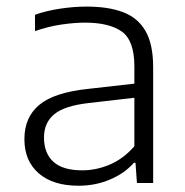

<svg xmlns="http://www.w3.org/2000/svg" viewBox="-20 -570 576 598"><path d="M225 8.5Q145 8.5 100.5 -30.2Q56 -69 56 -136.5Q56 -205 102.5 -243.5Q149 -282 253 -293L398.5 -309.5V-363Q398.5 -444 359.2 -471.8Q320 -499.5 245 -499.5Q211.5 -499.5 170.8 -493.5Q130 -487.5 89 -473V-524Q124 -536.5 167.2 -543Q210.5 -549.5 250 -549.5Q317 -549.5 363 -532.2Q409 -515 433 -473.8Q457 -432.5 457 -361V0H406.5L402 -63H397Q368 -30 322.5 -10.8Q277 8.5 225 8.5ZM117 -141.5Q117 -93 146.2 -66.2Q175.5 -39.5 236 -39.5Q280 -39.5 322.2 -57.5Q364.5 -75.5 398.5 -114.5V-265.5L255.5 -249Q181 -240.5 149 -214.2Q117 -188 117 -141.5Z"/></svg>

Font: Encode Sans Semi Expanded Light
Style: Regular
Weight: 300
Width: 6
Designer: Multiple Designers
Foundry: Impallari Type
Version: Version 3.000; ttfautohint (v1.8.3) -l 8 -r 50 -G 200 -x 14 